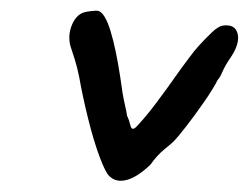

<svg xmlns="http://www.w3.org/2000/svg" viewBox="-20 -378 455 351"><path d="M180 -56Q173 -62 162 -91.5Q151 -121 141 -161.5Q131 -202 125 -236Q121 -256 116.5 -270Q112 -284 109 -293Q104 -311 110 -328.5Q116 -346 128 -353Q133 -356 144.5 -357.5Q156 -359 160 -358Q172 -354 182 -321.5Q192 -289 200 -236Q204 -205 208 -188Q212 -171 212 -167Q216 -159 218.5 -148.5Q221 -138 229 -146Q233 -150 243 -161.5Q253 -173 265 -189Q286 -217 298.5 -235Q311 -253 327 -274Q334 -284 345 -296Q356 -308 367 -318.5Q378 -329 386 -331Q410 -335 414.5 -316Q419 -297 399 -269Q391 -257 386.5 -246.5Q382 -236 378 -232Q370 -216 353 -191.5Q336 -167 320 -146.5Q304 -126 298 -120Q294 -116 280.5 -105Q267 -94 255 -77Q231 -54 211.5 -49Q192 -44 180 -56Z"/></svg>

Font: Caveat SemiBold
Style: Regular
Weight: 600
Designer: Pablo Impallari
Foundry: Pablo Impallari
Version: Version 2.000